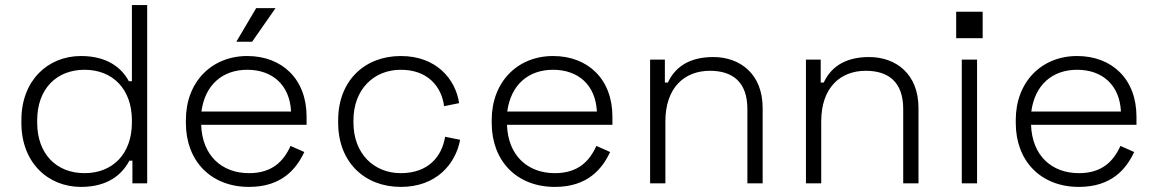

<svg xmlns="http://www.w3.org/2000/svg" viewBox="-20 -720 4543 754"><path d="M298 14C405 14 460 -36 488 -89H500V0H558V-700H498V-401H486C460 -450 405 -500 298 -500C167 -500 64 -403 64 -249V-237C64 -82 168 14 298 14ZM126 -239V-247C126 -371 202 -446 312 -446C422 -446 498 -371 498 -247V-239C498 -115 422 -40 312 -40C202 -40 126 -115 126 -239Z M958 14C1087 14 1144 -57 1175 -123L1121 -147C1094 -87 1049 -40 958 -40C851 -40 774 -109 770 -230H1184V-262C1184 -410 1087 -500 951 -500C811 -500 710 -398 710 -249V-237C710 -88 808 14 958 14ZM771 -282C785 -387 854 -446 951 -446C1049 -446 1118 -387 1123 -282ZM908 -556H970L1062 -688H986Z M1554 14C1694 14 1769 -76 1787 -171L1728 -183C1715 -103 1660 -40 1554 -40C1448 -40 1368 -117 1368 -239V-247C1368 -369 1448 -446 1554 -446C1660 -446 1714 -380 1724 -303L1783 -315C1769 -409 1694 -500 1554 -500C1412 -500 1308 -403 1308 -248V-238C1308 -83 1412 14 1554 14Z M2159 14C2288 14 2345 -57 2376 -123L2322 -147C2295 -87 2250 -40 2159 -40C2052 -40 1975 -109 1971 -230H2385V-262C2385 -410 2288 -500 2152 -500C2012 -500 1911 -398 1911 -249V-237C1911 -88 2009 14 2159 14ZM1972 -282C1986 -387 2055 -446 2152 -446C2250 -446 2319 -387 2324 -282Z M2533 0H2593V-243C2593 -376 2668 -442 2768 -442C2857 -442 2915 -398 2915 -292V0H2975V-296C2975 -430 2886 -496 2781 -496C2677 -496 2627 -448 2603 -396H2591V-486H2533Z M3145 0H3205V-243C3205 -376 3280 -442 3380 -442C3469 -442 3527 -398 3527 -292V0H3587V-296C3587 -430 3498 -496 3393 -496C3289 -496 3239 -448 3215 -396H3203V-486H3145Z M3757 0H3817V-486H3757ZM3735 -570H3839V-674H3735Z M4217 14C4346 14 4403 -57 4434 -123L4380 -147C4353 -87 4308 -40 4217 -40C4110 -40 4033 -109 4029 -230H4443V-262C4443 -410 4346 -500 4210 -500C4070 -500 3969 -398 3969 -249V-237C3969 -88 4067 14 4217 14ZM4030 -282C4044 -387 4113 -446 4210 -446C4308 -446 4377 -387 4382 -282Z"/></svg>

Font: Meta Space Light
Style: Regular
Weight: 300
Designer: Meta Pool / Florian Karsten
Foundry: Meta Pool / Florian Karsten
Version: Version 2.000;Glyphs 3.1.1 (3137)